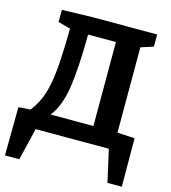

<svg xmlns="http://www.w3.org/2000/svg" viewBox="-128 -807 977 1100"><g transform="rotate(15 360.5 -256.5)"><path d="M612 191 569 0H135L89 191H4L7 -96L78 -101Q105 -136 123.5 -176.5Q142 -217 153 -272.5Q164 -328 169.5 -409.5Q175 -491 176 -607L103 -627V-699L283 -704H667V-632L593 -608V-102L696 -96L697 191ZM196 -103H450V-601H285Q284 -406 266 -286.5Q248 -167 196 -103Z"/></g></svg>

Font: Bitter
Style: Bold
Weight: 700
Designer: Sol Matas, and Bitter project Authors
Foundry: Sol Matas
Version: Version 2.001